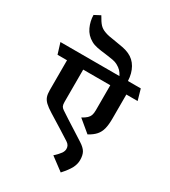

<svg xmlns="http://www.w3.org/2000/svg" viewBox="-266 -983 1115 1259"><g transform="rotate(30 291.0 -353.0)"><path d="M606.4 -497.6H521V-316.4Q521 -267.6 512.9 -237.1Q504.9 -206.5 485.8 -184.8Q466.8 -163.1 431.2 -143.6L340.3 -219.2Q364.3 -232.4 376.7 -244.1Q389.2 -255.9 394.3 -270.5Q399.4 -285.2 399.4 -308.1V-497.6H194.3V-252.9Q194.3 -232.4 199.2 -222.2Q204.1 -211.9 217.3 -203.1Q267.6 -169.4 348.1 -118.7L413.1 -77.1Q447.8 -55.2 460.7 -32.7Q473.6 -10.3 473.6 26.9Q473.6 57.6 457.8 87.9Q441.9 118.2 403.8 160.2L305.7 86.9Q335.9 59.1 347.7 42Q359.4 24.9 359.4 8.3Q359.4 -5.4 353.5 -16.1Q347.7 -26.9 333.5 -36.1Q267.6 -78.6 157.2 -146.5Q121.6 -168.5 103.5 -185.8Q85.4 -203.1 78.6 -222.4Q71.8 -241.7 71.8 -271V-497.6H0L-25.4 -579.6H421.4Q411.6 -599.6 398.9 -613Q386.2 -626.5 365.2 -637.7Q350.6 -646 328.9 -650.1Q307.1 -654.3 271.5 -658.7Q231.9 -663.1 204.8 -668.5Q177.7 -673.8 157.7 -685.1Q114.3 -709 94.2 -752.4Q74.2 -795.9 73.7 -841.8L119.1 -865.7Q140.6 -826.7 156.7 -809.3Q172.9 -792 198.2 -782.7Q213.9 -776.4 232.7 -772.7Q251.5 -769 284.2 -764.2Q321.3 -758.8 346.7 -753.4Q372.1 -748 393.6 -738.3Q436 -719.2 459.7 -677.7Q483.4 -636.2 485.8 -579.6H583Z"/></g></svg>

Font: Vesper Libre
Style: Bold
Weight: 700
Designer: Robert Keller & Kimya Gandhi
Foundry: Mota Italic
Version: Version 1.058